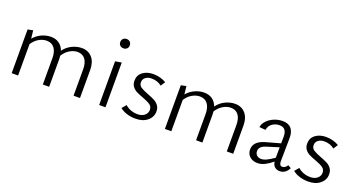

<svg xmlns="http://www.w3.org/2000/svg" viewBox="-42 -1154 3128 1685"><g transform="rotate(20 1522.0 -311.5)"><path d="M718 -261V0H658V-246Q658 -307 633 -340Q608 -373 561 -373Q526 -373 490 -352Q454 -331 428 -290Q430 -272 430 -261V0H371V-246Q371 -306 345.5 -339.5Q320 -373 273 -373Q237 -373 201.5 -353Q166 -333 140 -293V0H80V-408L129 -418L137 -343Q169 -380 211.5 -399Q254 -418 297 -418Q341 -418 372.5 -396Q404 -374 419 -333Q450 -375 495 -396.5Q540 -418 585 -418Q646 -418 682 -376.5Q718 -335 718 -261Z M897 -408 956 -418V0H897ZM882 -583Q882 -603 894.5 -615Q907 -627 927 -627Q946 -627 958.5 -614.5Q971 -602 971 -583Q971 -564 958.5 -552Q946 -540 927 -540Q907 -540 894.5 -552Q882 -564 882 -583Z M1090 -42 1124 -82Q1145 -62 1175.5 -50.5Q1206 -39 1240 -39Q1280 -39 1305 -59.5Q1330 -80 1330 -111Q1330 -142 1306.5 -158.5Q1283 -175 1234 -193Q1195 -207 1171.5 -219Q1148 -231 1131.5 -252.5Q1115 -274 1115 -307Q1115 -359 1154.5 -388.5Q1194 -418 1253 -418Q1286 -418 1317.5 -409.5Q1349 -401 1373 -386L1346 -344Q1308 -376 1251 -376Q1216 -376 1194.5 -358.5Q1173 -341 1173 -314Q1173 -285 1196 -269.5Q1219 -254 1267 -236Q1307 -221 1331 -208.5Q1355 -196 1372 -174Q1389 -152 1389 -118Q1389 -66 1347 -31Q1305 4 1236 4Q1192 4 1153.5 -8.5Q1115 -21 1090 -42Z M2149 -261V0H2089V-246Q2089 -307 2064 -340Q2039 -373 1992 -373Q1957 -373 1921 -352Q1885 -331 1859 -290Q1861 -272 1861 -261V0H1802V-246Q1802 -306 1776.5 -339.5Q1751 -373 1704 -373Q1668 -373 1632.5 -353Q1597 -333 1571 -293V0H1511V-408L1560 -418L1568 -343Q1600 -380 1642.5 -399Q1685 -418 1728 -418Q1772 -418 1803.5 -396Q1835 -374 1850 -333Q1881 -375 1926 -396.5Q1971 -418 2016 -418Q2077 -418 2113 -376.5Q2149 -335 2149 -261Z M2667 -54Q2654 -27 2633 -11.5Q2612 4 2583 4Q2555 4 2536.5 -12Q2518 -28 2514 -60Q2476 -29 2442.5 -12.5Q2409 4 2375 4Q2331 4 2303 -21Q2275 -46 2275 -87Q2275 -166 2387 -195L2513 -230L2514 -290Q2515 -375 2447 -375Q2410 -375 2380 -354.5Q2350 -334 2343 -294L2285 -299Q2290 -332 2316 -359.5Q2342 -387 2381 -403Q2420 -419 2461 -419Q2515 -419 2541.5 -387Q2568 -355 2567 -298L2564 -80Q2564 -40 2592 -40Q2605 -40 2617 -48Q2629 -56 2638 -71ZM2394 -41Q2417 -41 2445 -54.5Q2473 -68 2512 -95L2513 -193L2400 -158Q2365 -147 2351 -131Q2337 -115 2337 -95Q2337 -70 2353 -55.5Q2369 -41 2394 -41Z M2703 -42 2737 -82Q2758 -62 2788.5 -50.5Q2819 -39 2853 -39Q2893 -39 2918 -59.5Q2943 -80 2943 -111Q2943 -142 2919.5 -158.5Q2896 -175 2847 -193Q2808 -207 2784.5 -219Q2761 -231 2744.5 -252.5Q2728 -274 2728 -307Q2728 -359 2767.5 -388.5Q2807 -418 2866 -418Q2899 -418 2930.5 -409.5Q2962 -401 2986 -386L2959 -344Q2921 -376 2864 -376Q2829 -376 2807.5 -358.5Q2786 -341 2786 -314Q2786 -285 2809 -269.5Q2832 -254 2880 -236Q2920 -221 2944 -208.5Q2968 -196 2985 -174Q3002 -152 3002 -118Q3002 -66 2960 -31Q2918 4 2849 4Q2805 4 2766.5 -8.5Q2728 -21 2703 -42Z"/></g></svg>

Font: Ysabeau Semilight
Style: Regular
Weight: 300
Designer: Christian Thalmann (Catharsis Fonts)
Version: Version 0.003